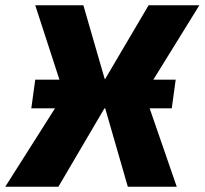

<svg xmlns="http://www.w3.org/2000/svg" viewBox="-60 -710 778 730"><path d="M593 -298 608 -407H523L698 -690H505L340 -410H338L257 -690H74L166 -407H74L59 -298H149L-40 0H162L337 -298H340L426 0H612L509 -298Z"/></svg>

Font: Exo 2 Extra Bold
Style: Italic
Weight: 800
Italic angle: -8°
Designer: Natanael Gama
Version: Version 1.001;PS 001.001;hotconv 1.0.88;makeotf.lib2.5.64775